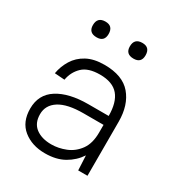

<svg xmlns="http://www.w3.org/2000/svg" viewBox="-166 -806 873 932"><g transform="rotate(30 270.0 -340.5)"><path d="M111 -646Q111 -691 156 -691Q199 -691 199 -646Q199 -603 156 -603Q111 -603 111 -646ZM318 -646Q318 -691 363 -691Q406 -691 406 -646Q406 -603 363 -603Q318 -603 318 -646ZM220 10Q147 10 98.5 -29Q50 -68 50 -143Q50 -222 113 -262Q176 -302 284 -302H398Q398 -378 365.5 -416.5Q333 -455 262 -455Q196 -455 164 -424Q132 -393 124 -347L68 -351Q75 -392 97 -428Q119 -464 158.5 -485.5Q198 -507 257 -507Q359 -507 406.5 -451Q454 -395 454 -302V1H402L398 -81Q371 -40 327 -15Q283 10 220 10ZM225 -43Q265 -43 305 -59Q345 -75 371.5 -111.5Q398 -148 398 -209V-252H286Q196 -252 150.5 -223Q105 -194 105 -143Q105 -93 138 -68Q171 -43 225 -43Z"/></g></svg>

Font: Haskoy Light
Style: Regular
Weight: 300
Designer: Ertekin Erdin
Foundry: Ertekin Erdin
Version: Version 2.000; ttfautohint (v1.8.4.7-5d5b)